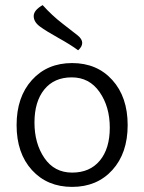

<svg xmlns="http://www.w3.org/2000/svg" viewBox="-20 -722 565 752"><path d="M147 -702Q184 -661 225 -629.5Q266 -598 284 -583.5Q302 -569 302 -554Q302 -539 286 -525Q258 -546 209.5 -573Q161 -600 136.5 -618Q112 -636 112 -659Q112 -682 147 -702ZM480 -232Q480 -122 420 -56Q360 10 262.5 10Q165 10 105 -56Q45 -122 45 -232Q45 -342 105 -408.5Q165 -475 262.5 -475Q360 -475 420 -408.5Q480 -342 480 -232ZM262.5 -46Q332 -46 371 -93Q410 -140 410 -222Q410 -304 370 -361.5Q330 -419 261 -419Q192 -419 153.5 -371.5Q115 -324 115 -242Q115 -160 154 -103Q193 -46 262.5 -46Z"/></svg>

Font: Overlock Mod
Style: Regular
Weight: 400
Designer: Dario Muhafara
Foundry: Dario Manuel Muhafara
Version: Version 1.001